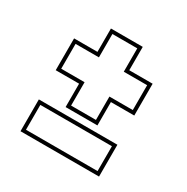

<svg xmlns="http://www.w3.org/2000/svg" viewBox="-116 -685 651 669"><g transform="rotate(30 209.0 -351.0)"><path d="M145 -269V-363H51V-491H145V-585H273V-491H367V-363H273V-269ZM159 -283H259V-377H353V-477H259V-571H159V-477H65V-377H159ZM51 -117.5V-245.5H367V-117.5ZM65 -131.5H353V-231.5H65Z"/></g></svg>

Font: Tourney Expanded Thin
Style: Regular
Weight: 100
Width: 7
Designer: Tyler Finck
Foundry: Etcetera Type Co
Version: Version 1.010; ttfautohint (v1.8.3)